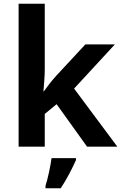

<svg xmlns="http://www.w3.org/2000/svg" viewBox="-20 -780 646 1021"><path d="M218 -760H79V0H218V-174L281 -226L443 0H604L374 -309L591 -544H434L278 -376Q261 -357 244 -335.5Q227 -314 213 -294H211Q213 -322 215.5 -352Q218 -382 218 -411ZM384 61H254Q250 93 240.5 136.5Q231 180 222 208V221H303Q328 183 349 143Q370 103 384 71Z"/></svg>

Font: Noto Sans UI
Style: Bold
Weight: 700
Designer: Monotype Design Team
Foundry: Monotype Imaging Inc.
Version: Version 1.901